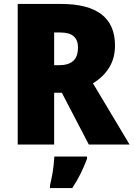

<svg xmlns="http://www.w3.org/2000/svg" viewBox="-20 -734 678 975"><path d="M289 -714Q564 -714 564 -503Q564 -439 534.5 -391Q505 -343 452 -311L638 0H431L294 -263H255V0H70V-714ZM286 -569H255V-403H284Q326 -403 351 -424Q376 -445 376 -494Q376 -530 354.5 -549.5Q333 -569 286 -569ZM422 72Q407 112 389.5 147.5Q372 183 347 221H234V207Q239 187 244 160.5Q249 134 252 107Q255 80 256 61H422Z"/></svg>

Font: Noto Sans Gurmukhi UI SemiCondensed Black
Style: Regular
Weight: 900
Width: 4
Designer: Jelle Bosma - Monotype Design Team
Foundry: Monotype Imaging Inc.
Version: Version 2.004; ttfautohint (v1.8.4.7-5d5b)